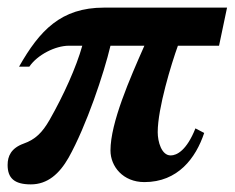

<svg xmlns="http://www.w3.org/2000/svg" viewBox="-26 -469 616 504"><path d="M570 -449H247C134 -449 78 -389 24 -294H51C72 -325 119 -349 155 -349H190C174 -292 141 -219 104 -154C85 -121 67 -103 36 -92C3 -80 -6 -59 -6 -36C-6 -2 11 15 55 15C99 15 130 -13 154 -55C201 -139 247 -277 264 -349H353C315 -263 264 -147 264 -74C264 -32 297 9 353 9C441 9 488 -54 510 -120L487 -132C464 -74 438 -61 422 -61C398 -61 388 -97 388 -122C388 -185 424 -302 441 -349H549Z"/></svg>

Font: XITS
Style: Bold Italic
Weight: 700
Italic angle: -16.33°
Designer: MicroPress Inc., with final additions and corrections provided by Coen Hoffman, Elsevier (retired)
Version: Version 1.302